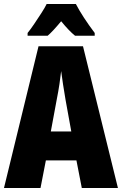

<svg xmlns="http://www.w3.org/2000/svg" viewBox="-20 -947 614 967"><path d="M392 0 365 -139H211L184 0H0L174 -714H398L574 0ZM310 -445Q303 -485 297.5 -522Q292 -559 288 -589Q285 -561 279.5 -524Q274 -487 266 -447L236 -285H339ZM362 -927Q396 -862 457 -781V-767H358Q328 -791 288 -840Q244 -787 220 -767H119V-781Q133 -798 152 -826Q171 -854 189 -882Q207 -910 215 -927Z"/></svg>

Font: Noto Sans Sinhala UI ExtraCondensed Black
Style: Regular
Weight: 900
Width: 2
Designer: Jelle Bosma - Monotype Design Team
Foundry: Monotype Imaging Inc.
Version: Version 2.006; ttfautohint (v1.8.4.7-5d5b)